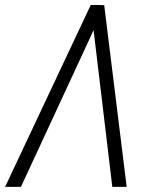

<svg xmlns="http://www.w3.org/2000/svg" viewBox="-37 -731 605 751"><path d="M349.6 -657.2 44.9 0H-17.1L317.9 -711.4H358.4ZM402.3 0 323.2 -662.1 332.5 -710.9H370.6L458.5 0Z"/></svg>

Font: Roboto Condensed Light
Style: Italic
Weight: 300
Italic angle: -12°
Designer: Christian Robertson
Foundry: Google
Version: Version 3.0; 2020